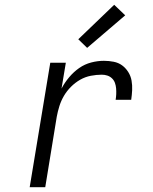

<svg xmlns="http://www.w3.org/2000/svg" viewBox="-20 -782 640 802"><path d="M104 0 190 -520H255L237 -412Q250 -437 269 -459.5Q288 -482 311 -498Q334 -514 361 -521Q388 -528 414 -528Q435 -528 455 -524Q475 -520 490 -509Q505 -498 515.5 -481.5Q526 -465 529.5 -445.5Q533 -426 532 -405.5Q531 -385 528 -365H463Q465 -377 465.5 -389Q466 -401 465 -413Q464 -425 460 -436Q456 -447 447.5 -455Q439 -463 428 -466.5Q417 -470 405 -470Q383 -470 359.5 -465.5Q336 -461 315 -449Q294 -437 276.5 -419.5Q259 -402 247 -381.5Q235 -361 228 -338.5Q221 -316 217 -294L169 0ZM344 -582 307 -618 457 -762 503 -718Z"/></svg>

Font: Iosevka Light Extended Oblique
Style: Regular
Weight: 300
Width: 7
Italic angle: -9°
Monospace: yes
Designer: Belleve Invis
Foundry: Belleve Invis
Version: Version 32.5.0; ttfautohint (v1.8.4)